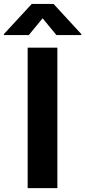

<svg xmlns="http://www.w3.org/2000/svg" viewBox="-80 -974 441 994"><path d="M217 -727.3H63.2V0H217ZM-59.7 -792.6H69.2L140.6 -879.3L212 -792.6H340.9V-797.6L197.1 -953.8H84.5L-59.7 -797.6Z"/></svg>

Font: GiG Sans
Style: Bold
Weight: 700
Designer: Andreas Faust
Version: Version 1.100;FEAKit 1.0